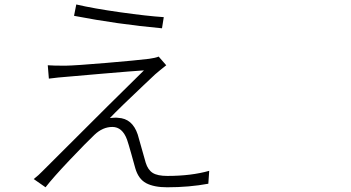

<svg xmlns="http://www.w3.org/2000/svg" viewBox="-20 -794 1540 842"><path d="M314.5 -774.4Q389.6 -756.8 507.3 -740.2Q625 -723.6 698.2 -718.8L690.4 -669.9Q497.1 -687.5 304.7 -724.6ZM709 -507.8Q701.2 -502 681.6 -485.8Q662.1 -469.7 660.2 -467.8Q651.4 -459 606.9 -417.5Q562.5 -376 522 -336.4Q481.4 -296.9 461.9 -276.4Q468.8 -277.3 481 -277.8Q493.2 -278.3 498 -277.3Q560.5 -274.4 584 -204.1Q617.2 -86.9 619.1 -80.1Q628.9 -48.8 649.9 -35.6Q670.9 -22.5 713.9 -22.5Q818.4 -22.5 897.5 -44.9L893.6 11.7Q809.6 27.3 712.9 27.3Q655.3 27.3 621.1 9.3Q586.9 -8.8 573.2 -56.6Q569.3 -70.3 556.2 -117.7Q543 -165 537.1 -181.6Q516.6 -237.3 472.7 -237.3Q430.7 -237.3 394.5 -203.1Q359.4 -169.9 286.1 -92.8Q212.9 -15.6 179.7 27.3L127.9 -8.8Q150.4 -26.4 166 -43Q509.8 -386.7 611.3 -485.4Q563.5 -482.4 426.8 -470.7Q290 -459 269.5 -457Q240.2 -455.1 194.3 -449.2L189.5 -507.8Q212.9 -505.9 266.6 -505.9Q313.5 -506.8 446.3 -518.1Q579.1 -529.3 633.8 -536.1Q662.1 -540 675.8 -545.9Z"/></svg>

Font: Bpmf Zihi Sans Light
Style: Light
Weight: 300
Foundry: But Ko
Version: Version 1.320